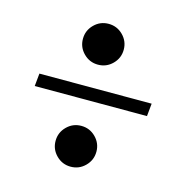

<svg xmlns="http://www.w3.org/2000/svg" viewBox="-87 -668 686 710"><g transform="rotate(15 256.5 -312.5)"><path d="M468.8 -293H39.1L43.9 -341.8H473.6ZM189 -62Q166 -85 166 -117.2Q166 -149.4 189 -172.4Q211.9 -195.3 244.1 -195.3Q276.4 -195.3 299.3 -172.4Q322.3 -149.4 322.3 -117.2Q322.3 -85 299.3 -62Q276.4 -39.1 244.1 -39.1Q211.9 -39.1 189 -62ZM189 -452.6Q166 -475.6 166 -507.8Q166 -540 189 -563Q211.9 -585.9 244.1 -585.9Q276.4 -585.9 299.3 -563Q322.3 -540 322.3 -507.8Q322.3 -475.6 299.3 -452.6Q276.4 -429.7 244.1 -429.7Q211.9 -429.7 189 -452.6Z"/></g></svg>

Font: spinweradBold
Style: Regular
Weight: 700
Width: 7
Version: Version 0.3 ; ttfautohint (v1.2) -l 8 -r 50 -G 200 -x 14 -D 